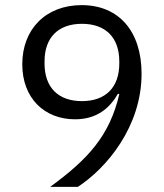

<svg xmlns="http://www.w3.org/2000/svg" viewBox="-20 -730 640 750"><path d="M533 -442C533 -608 444 -710 299 -710C159 -710 67 -616 67 -479C67 -347 153 -264 273 -264C358 -264 408 -307 441 -364L446 -362C408 -200 325 -109 176 0H284C396 -73 533 -235 533 -442ZM300 -335C208 -335 154 -388 154 -482V-490C154 -584 208 -637 300 -637C392 -637 446 -584 446 -490V-482C446 -388 392 -335 300 -335Z"/></svg>

Font: IBM Plex Arabic
Style: Regular
Weight: 400
Designer: Mike Abbink, Paul van der Laan, Pieter van Rosmalen, Wael Morcos, Khajak Apelian
Foundry: Bold Monday
Version: Version 1.0